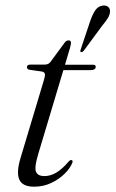

<svg xmlns="http://www.w3.org/2000/svg" viewBox="-20 -678 425 706"><path d="M134 -415 88 -421.5Q79 -423.5 79 -431Q79 -440.5 92 -440.5H145Q157.5 -440.5 165 -449.5L218 -521.5Q223.5 -529.5 232.5 -529.5Q241 -529.5 241 -520.5Q241 -514.5 237 -500.5L219 -440H322Q332 -440 332 -432.5Q332 -420 311 -420H213L121 -113Q105.5 -62 112.5 -46.2Q119.5 -30.5 143 -30.5Q165 -30.5 186.2 -42.8Q207.5 -55 231.5 -83Q237.5 -90 242 -89.5Q248.5 -89 246.5 -80.5Q238.5 -60 218 -39.5Q197.5 -19 168.2 -5.2Q139 8.5 105.5 8.5Q62.5 8.5 51 -17.8Q39.5 -44 55.5 -97L141 -382Q146.5 -399.5 145 -406.2Q143.5 -413 134 -415ZM311 -598.5Q320 -625 330.2 -640Q340.5 -655 357.5 -657.5Q371 -659 378.2 -652.2Q385.5 -645.5 384.5 -634Q383.5 -622.5 375.8 -610.2Q368 -598 356.5 -584.5L288 -491.5Q282.5 -485 277.5 -486.5Q273.5 -488 277 -497Z"/></svg>

Font: Fraunces 72pt Light
Style: Italic
Weight: 300
Italic angle: -16°
Version: Version 1.000;[b76b70a41]